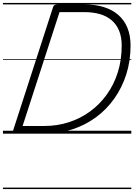

<svg xmlns="http://www.w3.org/2000/svg" viewBox="-20 -905 909 1300"><path d="M89 0Q62 0 68 -19L339 -856Q342 -866 349 -870.5Q356 -875 372 -875H553Q625 -875 683 -857Q741 -839 781.5 -803.5Q822 -768 843 -716Q864 -664 864 -597Q864 -492 835 -401.5Q806 -311 753.5 -237Q701 -163 628.5 -110Q556 -57 468 -28.5Q380 0 281 0ZM133 -52H281Q368 -52 446.5 -77.5Q525 -103 590 -150.5Q655 -198 703.5 -265.5Q752 -333 778 -416.5Q804 -500 804 -597Q804 -655 786 -698Q768 -741 734.5 -769Q701 -797 654.5 -810Q608 -823 550 -823H383ZM0 365H869V375H0ZM0 -20H869V0H0ZM0 -505H869V-500H0ZM0 -885H869V-875H0Z"/></svg>

Font: Playwrite DK Loopet Guides
Style: Regular
Weight: 400
Designer: Veronika Burian, José Scaglione
Foundry: TypeTogether
Version: Version 1.003